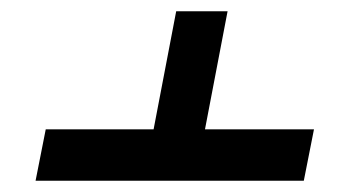

<svg xmlns="http://www.w3.org/2000/svg" viewBox="-20 -571 602 340"><path d="M518 -251H43L61 -342H252L292 -551H383L343 -342H536Z"/></svg>

Font: Libra Sans Modern
Style: Italic
Weight: 400
Italic angle: -12°
Foundry: Stefan Peev, Context Ltd
Version: Version 1.000